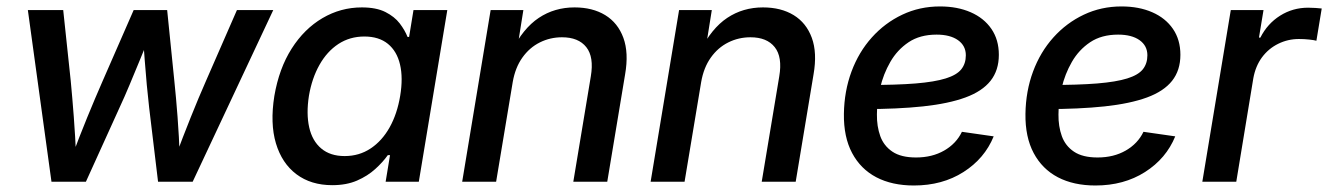

<svg xmlns="http://www.w3.org/2000/svg" viewBox="-20 -567 4144 599"><path d="M140.6 0 66.9 -535.6H177.2L200.7 -314.5Q205.6 -263.2 210.2 -202.9Q214.8 -142.6 217.8 -72.3H202.1Q227.5 -140.6 252.2 -200.9Q276.9 -261.2 300.3 -314.5L397 -535.6H501.5L523.9 -314.5Q529.3 -263.2 533.9 -202.9Q538.6 -142.6 541 -72.3H525.4Q550.8 -140.6 575 -200.9Q599.1 -261.2 622.6 -314.5L719.2 -535.6H832.5L581.1 0H473.1L445.3 -231.4Q441.4 -264.6 438 -301.8Q434.6 -338.9 431.6 -378.2Q428.7 -417.5 425.8 -456.5H447.8Q432.1 -418 416 -378.9Q399.9 -339.8 384.3 -302.5Q368.7 -265.1 353 -231.4L248 0Z M1016.6 10.7Q950.2 10.7 904.8 -23.4Q859.4 -57.6 840.8 -119.9Q822.3 -182.1 835.9 -267.6Q850.6 -353.5 889.9 -415.3Q929.2 -477.1 986.1 -510.5Q1043 -543.9 1108.9 -543.9Q1153.8 -543.9 1182.4 -529.5Q1210.9 -515.1 1227.1 -493.9Q1243.2 -472.7 1251.5 -451.7H1256.3L1270 -535.6H1375.5L1286.6 0H1183.1L1196.8 -83H1189.9Q1174.3 -61 1150.6 -39.6Q1127 -18.1 1094 -3.7Q1061 10.7 1016.6 10.7ZM1055.2 -80.1Q1100.6 -80.1 1136.2 -103.8Q1171.9 -127.4 1195.6 -169.7Q1219.2 -211.9 1228.5 -268.1Q1237.8 -324.2 1228 -365.7Q1218.3 -407.2 1190.2 -430.2Q1162.1 -453.1 1116.7 -453.1Q1071.3 -453.1 1035.6 -429.7Q1000 -406.2 976.6 -364.5Q953.1 -322.8 943.8 -268.1Q935.1 -212.4 944.6 -169.9Q954.1 -127.4 982.2 -103.8Q1010.3 -80.1 1055.2 -80.1Z M1579.6 -311 1527.8 0H1421.9L1510.7 -535.6H1612.8L1591.8 -403.8L1576.2 -407.2Q1611.8 -478.5 1660.9 -511.2Q1710 -543.9 1772.5 -543.9Q1828.6 -543.9 1868.2 -519.8Q1907.7 -495.6 1924.8 -449Q1941.9 -402.3 1930.2 -335L1874.5 0H1768.6L1823.2 -328.6Q1833.5 -389.2 1809.1 -419.9Q1784.7 -450.7 1733.4 -450.7Q1696.3 -450.7 1664.1 -434.6Q1631.8 -418.5 1609.6 -387.2Q1587.4 -356 1579.6 -311Z M2167.5 -311 2115.7 0H2009.8L2098.6 -535.6H2200.7L2179.7 -403.8L2164.1 -407.2Q2199.7 -478.5 2248.8 -511.2Q2297.9 -543.9 2360.4 -543.9Q2416.5 -543.9 2456.1 -519.8Q2495.6 -495.6 2512.7 -449Q2529.8 -402.3 2518.1 -335L2462.4 0H2356.4L2411.1 -328.6Q2421.4 -389.2 2397 -419.9Q2372.6 -450.7 2321.3 -450.7Q2284.2 -450.7 2252 -434.6Q2219.7 -418.5 2197.5 -387.2Q2175.3 -356 2167.5 -311Z M2831.1 11.7Q2763.2 11.7 2714.1 -13.9Q2665 -39.6 2638.4 -89.6Q2611.8 -139.6 2612.8 -211.9Q2613.8 -282.7 2636.5 -343.8Q2659.2 -404.8 2700 -450.2Q2740.7 -495.6 2794.9 -521.2Q2849.1 -546.9 2912.6 -546.9Q2966.8 -546.9 3008.3 -528.8Q3049.8 -510.7 3073 -476.8Q3096.2 -442.9 3096.2 -396Q3096.2 -347.7 3070.3 -314.9Q3044.4 -282.2 2991.9 -262.9Q2939.5 -243.7 2859.9 -235.1Q2780.3 -226.6 2673.3 -226.6L2686 -301.8Q2776.9 -301.8 2836.4 -306.6Q2896 -311.5 2930.4 -322.3Q2964.8 -333 2979 -350.8Q2993.2 -368.7 2993.2 -394.5Q2993.2 -424.3 2968.8 -441.7Q2944.3 -459 2901.9 -459Q2850.1 -459 2814.7 -435.3Q2779.3 -411.6 2757.6 -373.8Q2735.8 -335.9 2725.8 -292.7Q2715.8 -249.5 2715.8 -210Q2715.3 -172.9 2726.3 -142.3Q2737.3 -111.8 2764.2 -93.8Q2791 -75.7 2837.9 -75.7Q2888.2 -75.7 2925.8 -97.4Q2963.4 -119.1 2981 -155.8L3080.1 -141.6Q3051.8 -72.3 2985.8 -30.3Q2919.9 11.7 2831.1 11.7Z M3397.5 11.7Q3329.6 11.7 3280.5 -13.9Q3231.4 -39.6 3204.8 -89.6Q3178.2 -139.6 3179.2 -211.9Q3180.2 -282.7 3202.9 -343.8Q3225.6 -404.8 3266.4 -450.2Q3307.1 -495.6 3361.3 -521.2Q3415.5 -546.9 3479 -546.9Q3533.2 -546.9 3574.7 -528.8Q3616.2 -510.7 3639.4 -476.8Q3662.6 -442.9 3662.6 -396Q3662.6 -347.7 3636.7 -314.9Q3610.8 -282.2 3558.3 -262.9Q3505.9 -243.7 3426.3 -235.1Q3346.7 -226.6 3239.7 -226.6L3252.4 -301.8Q3343.3 -301.8 3402.8 -306.6Q3462.4 -311.5 3496.8 -322.3Q3531.2 -333 3545.4 -350.8Q3559.6 -368.7 3559.6 -394.5Q3559.6 -424.3 3535.2 -441.7Q3510.7 -459 3468.3 -459Q3416.5 -459 3381.1 -435.3Q3345.7 -411.6 3324 -373.8Q3302.2 -335.9 3292.2 -292.7Q3282.2 -249.5 3282.2 -210Q3281.7 -172.9 3292.7 -142.3Q3303.7 -111.8 3330.6 -93.8Q3357.4 -75.7 3404.3 -75.7Q3454.6 -75.7 3492.2 -97.4Q3529.8 -119.1 3547.4 -155.8L3646.5 -141.6Q3618.2 -72.3 3552.2 -30.3Q3486.3 11.7 3397.5 11.7Z M3731 0 3819.8 -535.6H3921.9L3907.7 -449.7H3912.1Q3934.1 -493.2 3973.6 -518.1Q4013.2 -543 4061 -543Q4072.3 -543 4084 -542.2Q4095.7 -541.5 4103.5 -540.5L4086.9 -439.9Q4080.1 -441.9 4064.5 -443.6Q4048.8 -445.3 4032.2 -445.3Q3998 -445.3 3967.8 -430.4Q3937.5 -415.5 3917.2 -388.2Q3897 -360.8 3890.1 -322.8L3836.9 0Z"/></svg>

Font: Inter 20pt Medium
Style: Italic
Weight: 500
Italic angle: -9.3988°
Version: Version 4.001;git-66647c0bb